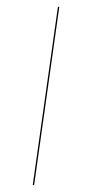

<svg xmlns="http://www.w3.org/2000/svg" viewBox="-20 -537 267 557"><path d="M79 0H75L148 -517H152Z"/></svg>

Font: Fira Sans Condensed Four
Style: Italic
Weight: 100
Width: 3
Italic angle: -8°
Designer: bBox Type GmbH & Carrois Corporate GbR & Edenspiekermann AG
Foundry: bBox Type GmbH & Carrois Corporate GbR & Edenspiekermann AG
Version: Version 4.301